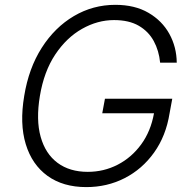

<svg xmlns="http://www.w3.org/2000/svg" viewBox="-20 -757 781 787"><path d="M636.4 -500Q631.7 -549 610.3 -588.6Q588.8 -628.2 548.7 -651.5Q508.5 -674.7 447.4 -674.7Q380 -674.7 316.4 -638.8Q252.8 -603 206.5 -533.6Q160.2 -464.1 143.5 -363.6Q127.1 -265.6 146.7 -196Q166.2 -126.4 215.9 -89.5Q265.6 -52.6 339.8 -52.6Q405.5 -52.6 462.4 -81.9Q519.2 -111.2 558.6 -165Q598 -218.8 611.2 -292.6H399.1L410.2 -352.3H686.1L675.1 -292.6Q660.2 -199.6 611.5 -131.6Q562.9 -63.6 490.9 -26.8Q419 9.9 333.8 9.9Q238.6 9.9 174.9 -36Q111.2 -82 85.6 -166Q60 -250 79.2 -363.6Q97.7 -477.6 151.3 -561.4Q204.9 -645.2 283 -691.2Q361.2 -737.2 452.8 -737.2Q532.7 -737.2 588.6 -704.5Q644.5 -671.9 674.2 -618.1Q703.8 -564.3 704.5 -500Z"/></svg>

Font: Inter Light  BETA
Style: Italic
Weight: 300
Italic angle: 9.39999°
Designer: Rasmus Andersson
Foundry: rsms
Version: Version 3.011;git-f93a4a705